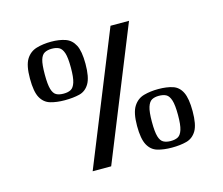

<svg xmlns="http://www.w3.org/2000/svg" viewBox="-75 -556 767 661"><g transform="rotate(-15 309.0 -226.0)"><path d="M434 -460 245 8H179L368 -460ZM565 -103Q565 -55 552 -33.5Q539 -12 516.5 -6Q494 0 464 0Q435 0 413 -6.5Q391 -13 379 -35Q367 -57 367 -103Q367 -150 381 -172Q395 -194 418.5 -200.5Q442 -207 470 -207Q500 -207 521.5 -200Q543 -193 554 -170.5Q565 -148 565 -103ZM513 -103Q513 -139 507.5 -156Q502 -173 492 -178.5Q482 -184 466 -184Q451 -184 441 -178.5Q431 -173 425.5 -156Q420 -139 420 -103Q420 -68 425 -51Q430 -34 440.5 -28.5Q451 -23 466 -23Q482 -23 492 -28.5Q502 -34 507.5 -51Q513 -68 513 -103ZM251 -356Q251 -308 238 -286Q225 -264 202.5 -258.5Q180 -253 150 -253Q121 -253 99 -259.5Q77 -266 65 -287.5Q53 -309 53 -356Q53 -403 66.5 -424.5Q80 -446 103.5 -453Q127 -460 156 -460Q185 -460 206.5 -452.5Q228 -445 239.5 -423Q251 -401 251 -356ZM199 -356Q199 -392 193.5 -408.5Q188 -425 178 -430.5Q168 -436 152 -436Q137 -436 126.5 -430.5Q116 -425 111 -408.5Q106 -392 106 -356Q106 -321 111 -304Q116 -287 126 -281.5Q136 -276 152 -276Q168 -276 178 -281.5Q188 -287 193.5 -304Q199 -321 199 -356Z"/></g></svg>

Font: Genos Thin Medium
Style: Regular
Weight: 500
Version: Version 1.010